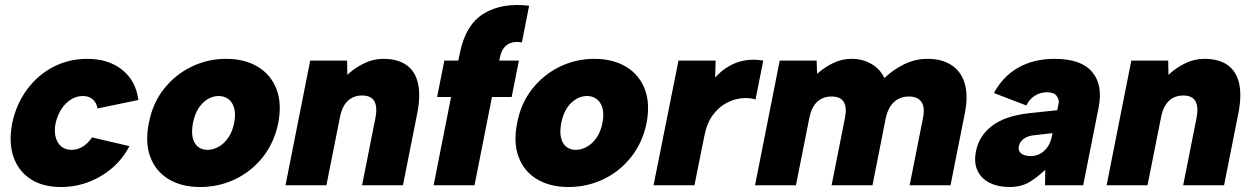

<svg xmlns="http://www.w3.org/2000/svg" viewBox="-20 -743 5023 770"><path d="M229 7Q154 8 104 -24Q54 -56 34 -114Q14 -172 29 -249Q45 -325 88 -383.5Q131 -442 193.5 -474.5Q256 -507 330 -507Q415 -507 470 -463Q525 -419 535 -342L371 -308Q367 -332 351.5 -345Q336 -358 312 -358Q287 -358 264.5 -344Q242 -330 226 -305Q210 -280 203 -249Q194 -202 212 -172Q230 -142 268 -142Q291 -142 312 -155Q333 -168 349 -192L499 -157Q461 -83 387.5 -38.5Q314 6 229 7Z M783 7Q709 7 657 -24Q605 -55 583 -113Q561 -171 577 -250Q592 -329 637.5 -386.5Q683 -444 748 -475.5Q813 -507 887 -507Q961 -507 1013.5 -475.5Q1066 -444 1088.5 -386.5Q1111 -329 1096 -250Q1080 -171 1034 -113Q988 -55 922.5 -24Q857 7 783 7ZM812 -142Q834 -142 856 -154Q878 -166 895 -190Q912 -214 919 -250Q926 -286 919 -310Q912 -334 895.5 -346Q879 -358 857 -358Q835 -358 814 -346Q793 -334 777 -310Q761 -286 754 -250Q747 -214 753 -190Q759 -166 774.5 -154Q790 -142 812 -142Z M1224 -500H1372L1373 -443Q1403 -471 1440 -489Q1477 -507 1517 -507Q1576 -507 1611 -481.5Q1646 -456 1656.5 -408Q1667 -360 1654 -292L1596 0H1432L1486 -272Q1494 -315 1481 -337.5Q1468 -360 1432 -360Q1397 -360 1374 -337.5Q1351 -315 1343 -271L1289 0H1125Z M1824 -529Q1847 -644 1920 -688.5Q1993 -733 2102 -720L2073 -573Q2036 -579 2014 -563.5Q1992 -548 1985 -513L1982 -500H2061L2032 -354H1953L1883 0H1719L1789 -354H1733L1762 -500H1818Z M2260 7Q2186 7 2134 -24Q2082 -55 2060 -113Q2038 -171 2054 -250Q2069 -329 2114.5 -386.5Q2160 -444 2225 -475.5Q2290 -507 2364 -507Q2438 -507 2490.5 -475.5Q2543 -444 2565.5 -386.5Q2588 -329 2573 -250Q2557 -171 2511 -113Q2465 -55 2399.5 -24Q2334 7 2260 7ZM2289 -142Q2311 -142 2333 -154Q2355 -166 2372 -190Q2389 -214 2396 -250Q2403 -286 2396 -310Q2389 -334 2372.5 -346Q2356 -358 2334 -358Q2312 -358 2291 -346Q2270 -334 2254 -310Q2238 -286 2231 -250Q2224 -214 2230 -190Q2236 -166 2251.5 -154Q2267 -142 2289 -142Z M2701 -500H2850L2848 -432Q2872 -459 2901.5 -476.5Q2931 -494 2966 -500.5Q3001 -507 3041 -500L3010 -344Q2985 -352 2954.5 -349Q2924 -346 2893.5 -330Q2863 -314 2839 -282Q2815 -250 2805 -199L2765 0H2601Z M3107 -500H3255L3257 -447Q3286 -473 3321 -490Q3356 -507 3395 -507Q3439 -507 3474 -487Q3509 -467 3527 -430Q3561 -463 3605.5 -485Q3650 -507 3699 -507Q3758 -507 3796.5 -481.5Q3835 -456 3849 -408Q3863 -360 3850 -292L3792 0H3628L3682 -272Q3690 -313 3675 -334.5Q3660 -356 3625 -356Q3589 -356 3565 -333.5Q3541 -311 3532 -268L3479 0H3315L3369 -272Q3377 -313 3363.5 -334.5Q3350 -356 3315 -356Q3279 -356 3256.5 -334Q3234 -312 3226 -271L3172 0H3008Z M4171 0 4172 -62Q4139 -31 4107 -12Q4075 7 4027 7Q3983 7 3949.5 -9.5Q3916 -26 3900.5 -58Q3885 -90 3894 -136Q3906 -198 3958 -238Q4010 -278 4107 -289L4220 -301L4226 -330Q4228 -344 4217.5 -358.5Q4207 -373 4178 -373Q4152 -373 4130 -359Q4108 -345 4096 -320L3966 -370Q4003 -438 4065 -472.5Q4127 -507 4210 -507Q4315 -507 4359.5 -455Q4404 -403 4386 -312L4324 0ZM4201 -209 4122 -200Q4099 -197 4084 -185Q4069 -173 4066 -156Q4062 -139 4075 -128Q4088 -117 4114 -117Q4134 -117 4151.5 -126.5Q4169 -136 4181.5 -154Q4194 -172 4199 -199Z M4517 -500H4665L4666 -443Q4696 -471 4733 -489Q4770 -507 4810 -507Q4869 -507 4904 -481.5Q4939 -456 4949.5 -408Q4960 -360 4947 -292L4889 0H4725L4779 -272Q4787 -315 4774 -337.5Q4761 -360 4725 -360Q4690 -360 4667 -337.5Q4644 -315 4636 -271L4582 0H4418Z"/></svg>

Font: Albert Sans Black
Style: Italic
Weight: 900
Italic angle: -11.25°
Designer: Andreas Rasmussen
Foundry: a.Foundry
Version: Version 1.025